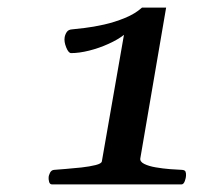

<svg xmlns="http://www.w3.org/2000/svg" viewBox="-20 -860 550 509"><path d="M118.2 -371.1Q111.8 -371.1 110.1 -378.4Q108.4 -385.7 108.9 -389.2Q108.9 -394.5 112.5 -401.9Q116.2 -409.2 123.5 -409.7Q133.8 -410.6 153.8 -412.1Q173.8 -413.6 195.8 -416Q217.8 -418.5 233.4 -422.4Q249 -426.3 250 -432.1L308.6 -767.6Q292.5 -754.9 267.6 -743.7Q242.7 -732.4 216.3 -725.8Q189.9 -719.2 168.5 -719.2Q161.6 -719.2 155.5 -734.4Q149.4 -749.5 151.4 -761.2Q152.8 -769 157.2 -775.4Q161.6 -781.7 171.4 -782.2Q181.6 -783.2 204.6 -785.9Q227.5 -788.6 255.9 -794.9Q284.2 -801.3 311 -812.3Q337.9 -823.2 356.4 -839.8H420.4L352.1 -440.9Q350.1 -431.6 362.3 -425.5Q374.5 -419.4 393.1 -416.3Q411.6 -413.1 430.9 -411.6Q450.2 -410.2 462.4 -409.7Q470.2 -409.2 471.9 -404.8Q473.6 -400.4 473.1 -394Q473.1 -389.2 470 -380.1Q466.8 -371.1 460.9 -371.1Z"/></svg>

Font: Gelasio Medium
Style: Italic
Weight: 500
Italic angle: -8.5°
Designer: Eben Sorkin
Foundry: Eben Sorkin
Version: Version 1.008